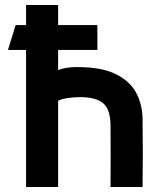

<svg xmlns="http://www.w3.org/2000/svg" viewBox="-20 -753 653 773"><path d="M214 0H85V-552H12L43 -652H85V-733H214V-652H372V-552H214V-471Q245 -483 290 -483Q390 -483 447.5 -454Q505 -425 529.5 -377Q554 -329 554 -271Q555 -200 555 -135.5Q555 -71 554 0H425Q426 -125 425 -250Q424 -314 394.5 -338Q365 -362 303 -362Q276 -362 251 -358Q226 -354 214 -347Z"/></svg>

Font: Kreadon
Style: Bold
Weight: 700
Designer: Reiya WATANABE
Foundry: StudioGnu
Version: Version 1.003; ttfautohint (v1.8.4.7-5d5b);gftools[0.9.32]